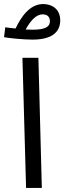

<svg xmlns="http://www.w3.org/2000/svg" viewBox="-42 -930 318 950"><path d="M119 -734C229 -734 256 -783 256 -829C256 -887 213 -910 172 -910C104 -910 62 -845 35 -789C15 -791 -4 -793 -16 -795L-22 -746C3 -741 77 -734 119 -734ZM169 -859C188 -859 205 -850 205 -825C205 -802 190 -783 119 -783C109 -783 97 -784 85 -784C109 -828 137 -859 169 -859ZM87 0H165L148 -644H69Z"/></svg>

Font: Noto Sans Arabic UI SmCn
Style: Regular
Weight: 400
Width: 4
Designer: Monotype Design Team, Nadine Chahine and Nizar Qandah
Foundry: Monotype Imaging Inc.
Version: Version 2.010